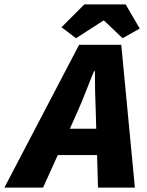

<svg xmlns="http://www.w3.org/2000/svg" viewBox="-86 -854 668 874"><path d="M266 -344 232 -268H352L350 -344Q348 -391 347 -435.5Q346 -480 346 -530H342Q322 -482 304.5 -436.5Q287 -391 266 -344ZM-66 0 274 -650H466L528 0H360L356 -148H177L110 0ZM260 -680 194 -730 298 -834H486L550 -724L472 -680L388 -760H384Z"/></svg>

Font: mr_Source Sans Pro
Style: Italic
Weight: 900
Italic angle: -11°
Designer: Paul D. Hunt
Foundry: Adobe Systems Incorporated
Version: Version 1.076;July 10, 2024;FontCreator 11.5.0.2430 64-bit